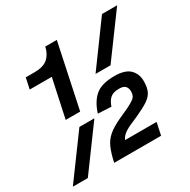

<svg xmlns="http://www.w3.org/2000/svg" viewBox="-184 -860 998 1010"><g transform="rotate(-30 315.5 -355.5)"><path d="M119 -323 169 -556H35L49 -622H102Q156 -622 183 -645.5Q210 -669 219 -711H289L207 -323ZM376 -454 563 -710H655L467 -454ZM-24 0 163 -255H254L67 0ZM227 0Q238 -51 252.5 -84.5Q267 -118 294.5 -141.5Q322 -165 372 -188L429 -214Q466 -232 479 -244.5Q492 -257 492 -282Q492 -301 481.5 -313Q471 -325 444 -325Q409 -325 391 -310Q373 -295 362 -263L282 -267Q301 -329 339 -362Q377 -395 456 -395Q520 -395 548.5 -367Q577 -339 577 -295Q577 -258 566.5 -234.5Q556 -211 528.5 -192.5Q501 -174 452 -152L404 -131Q371 -116 356 -102Q341 -88 337 -75H528L512 0Z"/></g></svg>

Font: Geist Mono SemiBold
Style: Italic
Weight: 600
Italic angle: -12°
Monospace: yes
Designer: Basement.studio, Andrés Briganti, Mateo Zaragoza
Foundry: Basement.studio, Vercel, Andrés Briganti, Guido Ferreyra, Mateo Zaragoza
Version: Version 1.500; ttfautohint (v1.8.4.7-5d5b)